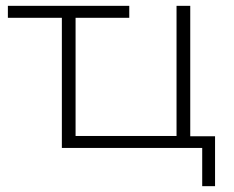

<svg xmlns="http://www.w3.org/2000/svg" viewBox="-20 -507 801 658"><path d="M673 131V0H192V-446H7V-487H423V-446H239V-41H585V-487H632V-40H717V131Z"/></svg>

Font: Nunito Sans 10pt SemiExpanded ExtraLight
Style: Regular
Weight: 250
Width: 6
Designer: Vernon Adams
Foundry: Vernon Adams
Version: Version 3.101;gftools[0.9.27]